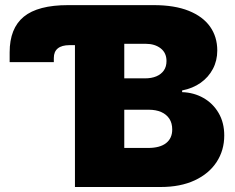

<svg xmlns="http://www.w3.org/2000/svg" viewBox="-20 -748 939 768"><path d="M18.6 -499.5V-538.6Q18.6 -634.8 75.2 -681.2Q131.8 -727.5 252.4 -727.5H279.8V-567.4H258.3Q227.1 -567.4 211.2 -554.4Q195.3 -541.5 195.3 -516.1V-499.5ZM279.8 0V-727.5H595.2Q678.2 -727.5 734.9 -704.8Q791.5 -682.1 820.3 -641.4Q849.1 -600.6 849.1 -545.9Q849.1 -505.4 831.5 -472.2Q814 -439 782.5 -416.7Q751 -394.5 708.5 -386.2V-379.4Q755.4 -377.9 793.7 -356.2Q832 -334.5 854.5 -295.9Q877 -257.3 877 -206.1Q877 -146.5 846.4 -99.9Q815.9 -53.2 758.8 -26.6Q701.7 0 622.6 0ZM477.1 -156.2H572.3Q619.6 -156.2 644.3 -175.5Q668.9 -194.8 668.9 -230Q668.9 -255.4 657.5 -272.9Q646 -290.5 625 -299.8Q604 -309.1 574.7 -309.1H477.1ZM477.1 -434.6H560.5Q585.9 -434.6 605.2 -442.6Q624.5 -450.7 635.3 -466.1Q646 -481.4 646 -503.9Q646 -536.6 622.6 -554.7Q599.1 -572.8 563 -572.8H477.1Z"/></svg>

Font: Inter 17pt Black
Style: Regular
Weight: 900
Version: Version 4.001;git-66647c0bb